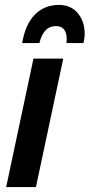

<svg xmlns="http://www.w3.org/2000/svg" viewBox="-20 -760 364 780"><path d="M5 0 116 -522H237L126 0ZM324 -623Q324 -613 322.5 -603.5Q321 -594 319 -585H250Q250 -588 250.5 -591.5Q251 -595 251 -601Q251 -626 240.5 -640Q230 -654 207 -654Q181 -654 164.5 -636Q148 -618 140 -585H70Q83 -662 122 -701Q161 -740 219 -740Q268 -740 296 -706.5Q324 -673 324 -623Z"/></svg>

Font: Radio Canada Condensed SemiBold
Style: Italic
Weight: 600
Width: 3
Italic angle: -12°
Designer: Charles Daoud, Etienne Aubert Bonn, Alexandre Saumier Demers, Jacques Le Bailly
Foundry: Radio-Canada
Version: Version 2.104; ttfautohint (v1.8.4.7-5d5b);gftools[0.9.28.de